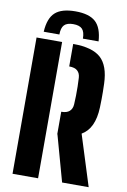

<svg xmlns="http://www.w3.org/2000/svg" viewBox="-105 -1049 735 1110"><g transform="rotate(10 262.5 -494.0)"><path d="M246 -988Q326.5 -988 364.2 -953.8Q402 -919.5 407 -840H315Q315 -879 299 -896Q283 -913 246 -913Q209.5 -913 193.2 -896Q177 -879 177 -840H85Q89.5 -919.5 127.2 -953.8Q165 -988 246 -988ZM341 0 266 -270H265V-402H266Q297.5 -402 313.5 -416.5Q329.5 -431 331 -457Q332.5 -481.5 333 -508.2Q333.5 -535 333 -561.8Q332.5 -588.5 331 -613Q329.5 -639.5 313.5 -653.8Q297.5 -668 266 -668H265V-800H266Q378 -800 427.8 -754.8Q477.5 -709.5 481 -605Q482 -577 482.2 -556Q482.5 -535 482.2 -514Q482 -493 481 -465Q476.5 -340 403 -298L497 0ZM50 0V-800H200V0Z"/></g></svg>

Font: Big Shoulders Stencil Text Thin Black
Style: Regular
Weight: 900
Version: Version 2.001